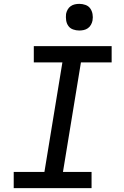

<svg xmlns="http://www.w3.org/2000/svg" viewBox="-20 -974 640 994"><path d="M454 0H51V-84H210L303 -651H155V-735H558V-651H399L306 -84H454ZM390 -816Q374 -816 358.5 -821.5Q343 -827 334 -839.5Q325 -852 322.5 -868.5Q320 -885 322 -902Q324 -913 330 -924Q336 -935 346 -942Q356 -949 367.5 -951.5Q379 -954 391 -954Q407 -954 422.5 -948.5Q438 -943 447 -930.5Q456 -918 459 -901.5Q462 -885 459 -868Q457 -857 451 -846Q445 -835 435 -828Q425 -821 413.5 -818.5Q402 -816 390 -816Z"/></svg>

Font: Iosevka Md Ex Obl
Style: Regular
Weight: 500
Width: 7
Italic angle: -9°
Monospace: yes
Designer: Belleve Invis
Foundry: Belleve Invis
Version: Version 32.5.0; ttfautohint (v1.8.4)